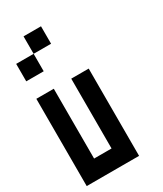

<svg xmlns="http://www.w3.org/2000/svg" viewBox="-185 -797 733 866"><g transform="rotate(-30 182.0 -363.5)"><path d="M0 -454.5H90.9V-363.6H0ZM0 -363.6H90.9V-272.7H0ZM0 -272.7H90.9V-181.8H0ZM0 -181.8H90.9V-90.9H0ZM0 -90.9H90.9V0H0ZM90.9 -90.9H181.8V0H90.9ZM181.8 -90.9H272.7V0H181.8ZM181.8 -181.8H272.7V-90.9H181.8ZM181.8 -272.7H272.7V-181.8H181.8ZM181.8 -363.6H272.7V-272.7H181.8ZM181.8 -454.5H272.7V-363.6H181.8ZM0 -636.4H90.9V-545.5H0ZM90.9 -727.3H181.8V-636.4H90.9Z"/></g></svg>

Font: Micro 5
Style: Regular
Weight: 400
Designer: Sarah Cadigan-Fried
Version: Version 1.000; ttfautohint (v1.8.4.7-5d5b)